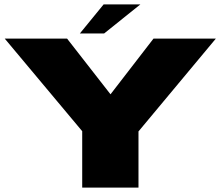

<svg xmlns="http://www.w3.org/2000/svg" viewBox="-20 -850 998 870"><path d="M352.5 0H607.5V-254.5L958 -675H675.5L481 -423H480.5L284 -675H1.5L352.5 -255.5ZM342 -698.5H452L616 -830H449.5Z"/></svg>

Font: Anybody Expanded Black
Style: Regular
Weight: 900
Width: 7
Designer: Tyler Finck
Foundry: Etcetera Type Company
Version: Version 1.113;gftools[0.9.25]